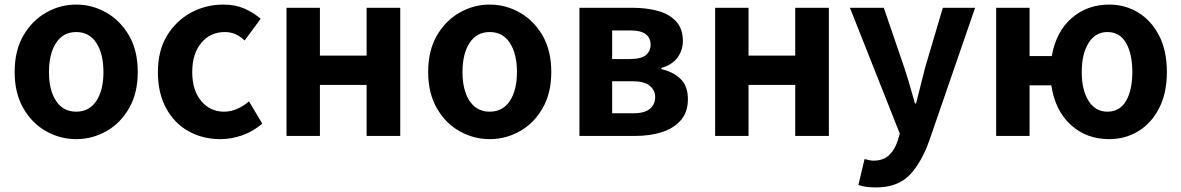

<svg xmlns="http://www.w3.org/2000/svg" viewBox="-20 -594 5162 839"><path d="M313 14Q243 14 181.5 -20.5Q120 -55 82 -121Q44 -187 44 -279Q44 -373 82 -438.5Q120 -504 181.5 -539Q243 -574 313 -574Q383 -574 444.5 -539Q506 -504 544 -438.5Q582 -373 582 -279Q582 -187 544 -121Q506 -55 444.5 -20.5Q383 14 313 14ZM313 -106Q370 -106 401 -153Q432 -200 432 -279Q432 -359 401 -406.5Q370 -454 313 -454Q256 -454 225 -406.5Q194 -359 194 -279Q194 -200 225 -153Q256 -106 313 -106Z M943 14Q866 14 804 -20.5Q742 -55 706 -121Q670 -187 670 -279Q670 -373 710 -438.5Q750 -504 815 -539Q880 -574 956 -574Q1008 -574 1048 -556.5Q1088 -539 1119 -512L1049 -417Q1011 -454 963 -454Q899 -454 859.5 -406.5Q820 -359 820 -279Q820 -200 859 -153Q898 -106 959 -106Q989 -106 1017 -118.5Q1045 -131 1068 -151L1126 -54Q1086 -19 1038 -2.5Q990 14 943 14Z M1232 0V-560H1378V-351H1582V-560H1729V0H1582V-223H1378V0Z M2120 14Q2050 14 1988.5 -20.5Q1927 -55 1889 -121Q1851 -187 1851 -279Q1851 -373 1889 -438.5Q1927 -504 1988.5 -539Q2050 -574 2120 -574Q2190 -574 2251.5 -539Q2313 -504 2351 -438.5Q2389 -373 2389 -279Q2389 -187 2351 -121Q2313 -55 2251.5 -20.5Q2190 14 2120 14ZM2120 -106Q2177 -106 2208 -153Q2239 -200 2239 -279Q2239 -359 2208 -406.5Q2177 -454 2120 -454Q2063 -454 2032 -406.5Q2001 -359 2001 -279Q2001 -200 2032 -153Q2063 -106 2120 -106Z M2512 0V-560H2744Q2806 -560 2856 -546Q2906 -532 2935 -500Q2964 -468 2964 -414Q2964 -375 2941 -343Q2918 -311 2870 -297V-292Q2922 -280 2954 -249Q2986 -218 2986 -161Q2986 -104 2955 -68.5Q2924 -33 2872 -16.5Q2820 0 2756 0ZM2655 -336H2732Q2781 -336 2802 -353Q2823 -370 2823 -398Q2823 -428 2802 -444.5Q2781 -461 2734 -461H2655ZM2655 -99H2747Q2797 -99 2820 -118.5Q2843 -138 2843 -170Q2843 -200 2819 -219.5Q2795 -239 2744 -239H2655Z M3105 0V-560H3251V-351H3455V-560H3602V0H3455V-223H3251V0Z M3808 225Q3759 225 3731 214L3758 101Q3766 103 3776.5 105.5Q3787 108 3797 108Q3840 108 3865 84Q3890 60 3902 23L3912 -10L3694 -560H3842L3931 -300Q3948 -249 3963 -195Q3970 -168 3978 -142H3983Q3993 -181 4003 -221Q4013 -261 4023 -300L4100 -560H4241L4042 17Q4007 117 3954.5 171Q3902 225 3808 225Z M4819 -106Q4873 -106 4900.5 -153Q4928 -200 4928 -279Q4928 -359 4900.5 -406.5Q4873 -454 4819 -454Q4767 -454 4737 -406.5Q4707 -359 4707 -279Q4707 -200 4737 -153Q4767 -106 4819 -106ZM4479 -349H4576Q4595 -456 4663 -515Q4731 -574 4827 -574Q4897 -574 4954 -539Q5011 -504 5045 -438.5Q5079 -373 5079 -279Q5079 -187 5045 -121Q5011 -55 4954 -20.5Q4897 14 4827 14Q4728 14 4659.5 -48Q4591 -110 4574 -221H4479V0H4333V-560H4479Z"/></svg>

Font: Source Han Sans CN Bold
Style: Bold
Weight: 700
Designer: Ryoko NISHIZUKA 西塚涼子 (kana & ideographs); Paul D. Hunt (Latin, Greek & Cyrillic); Wenlong ZHANG 张文龙 (bopomofo); Sandoll 
Foundry: Adobe Systems Incorporated
Version: Version 1.00;May 30, 2023;FontCreator 11.5.0.2422 32-bit